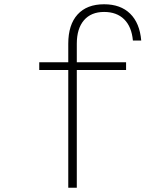

<svg xmlns="http://www.w3.org/2000/svg" viewBox="-20 -880 740 900"><path d="M340 0H300V-552H164V-588H300V-675Q300 -764 343.5 -812Q387 -860 468 -860Q545 -860 590 -816Q635 -772 642 -690H603Q597 -755 562 -789.5Q527 -824 468 -824Q407 -824 373.5 -785Q340 -746 340 -675V-588H571V-552H340Z"/></svg>

Font: Martian Mono Thin
Style: Regular
Weight: 100
Monospace: yes
Designer: Roman Shamin
Foundry: Evil Martians
Version: Version 1.000; ttfautohint (v1.8.4.7-5d5b)